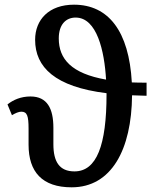

<svg xmlns="http://www.w3.org/2000/svg" viewBox="-20 -790 699 820"><path d="M286 10C456 10 542 -151 544 -383C564 -382 584 -382 606 -381V-437C584 -437 563 -437 543 -438C531 -657 443 -770 296 -770C189 -770 130 -706 130 -620C130 -503 215 -419 435 -392C435 -391 435 -389 435 -387C435 -170 393 -58 298 -58C234 -58 208 -99 208 -174V-244C208 -326 182 -378 110 -378C70 -378 37 -364 12 -344L31 -298C46 -307 60 -313 71 -313C96 -313 102 -295 102 -240V-172C102 -56 160 10 286 10ZM231 -626C231 -686 262 -715 303 -715C394 -715 426 -572 433 -450C285 -476 231 -538 231 -626Z"/></svg>

Font: Noto Serif SemiCondensed Medium
Style: Regular
Weight: 500
Width: 4
Designer: Monotype Design Team
Foundry: Monotype Imaging Inc.
Version: Version 2.014